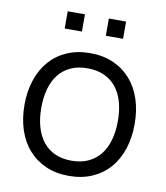

<svg xmlns="http://www.w3.org/2000/svg" viewBox="-83 -795 758 878"><g transform="rotate(10 296.0 -356.0)"><path d="M351.5 -725.5H431.5V-645.5H351.5ZM160.5 -725.5H240.5V-645.5H160.5ZM295.5 15Q235.5 15 188 -6Q140.5 -27 107.5 -64.8Q74.5 -102.5 57.2 -155Q40 -207.5 40 -270.5Q40 -334 57.8 -386.5Q75.5 -439 108.5 -476.5Q141.5 -514 189 -534.5Q236.5 -555 295.5 -555Q356 -555 403.5 -534Q451 -513 484 -475.5Q517 -438 534.2 -385.8Q551.5 -333.5 551.5 -270.5Q551.5 -207 534 -154.2Q516.5 -101.5 483.5 -64Q450.5 -26.5 403 -5.8Q355.5 15 295.5 15ZM295.5 -55.5Q340 -55.5 373.2 -71Q406.5 -86.5 428.8 -114.5Q451 -142.5 462.2 -182.2Q473.5 -222 473.5 -270.5Q473.5 -320 462.2 -359.5Q451 -399 428.5 -426.8Q406 -454.5 372.8 -469.5Q339.5 -484.5 295.5 -484.5Q251 -484.5 217.8 -469.2Q184.5 -454 162.2 -425.8Q140 -397.5 129 -358Q118 -318.5 118 -270.5Q118 -221 129.5 -181.2Q141 -141.5 163.2 -113.5Q185.5 -85.5 218.8 -70.5Q252 -55.5 295.5 -55.5Z"/></g></svg>

Font: Vela Sans
Style: Regular
Weight: 400
Designer: Principal design: Mikhail Sharanda - project Manrope.
Design modification: Ravid Balaliev
Foundry: Mikhail Sharanda
Version: Version 1.001